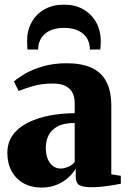

<svg xmlns="http://www.w3.org/2000/svg" viewBox="-20 -816 564 847"><path d="M163 11.5Q118.5 11.5 84.5 -7.2Q50.5 -26 31.5 -60.5Q12.5 -95 12.5 -141.5Q12.5 -189 37.8 -222.2Q63 -255.5 105.8 -276.2Q148.5 -297 201.2 -306.8Q254 -316.5 309.5 -316.5V-361.5Q309.5 -388 299.5 -407.2Q289.5 -426.5 268.5 -437Q247.5 -447.5 214 -447.5Q162.5 -447.5 123 -435.5Q83.5 -423.5 62 -414.5L41.5 -456.5Q57 -471 89.2 -490Q121.5 -509 168.5 -523Q215.5 -537 274.5 -537Q340 -537 383.5 -517.2Q427 -497.5 449 -456Q471 -414.5 471 -348.5V-47L513 -40.5V-5.5Q502 -3 481 0.5Q460 4 434.5 7Q409 10 385 10Q348.5 10 331.2 1.2Q314 -7.5 314 -38V-72.5Q304 -53.5 283 -34Q262 -14.5 231.8 -1.5Q201.5 11.5 163 11.5ZM247.5 -72.5Q262 -72.5 280.5 -80Q299 -87.5 309.5 -101.5V-273.5Q262 -273.5 234.2 -258.5Q206.5 -243.5 194.2 -218.8Q182 -194 182 -163Q182 -136 190.2 -115.5Q198.5 -95 213.2 -83.8Q228 -72.5 247.5 -72.5ZM262.5 -795.5Q311 -795.5 347.2 -775Q383.5 -754.5 404 -718Q424.5 -681.5 424.5 -634.5Q424.5 -624 424 -614.8Q423.5 -605.5 422.5 -597.5H376.5Q376.5 -602.5 376 -608.2Q375.5 -614 374 -620.5Q369.5 -642.5 355 -658.8Q340.5 -675 317.5 -684Q294.5 -693 262.5 -693Q231 -693 207.5 -684Q184 -675 170 -658.8Q156 -642.5 150.5 -620.5Q149 -614 148.8 -608.2Q148.5 -602.5 148.5 -597.5H101.5Q100.5 -605.5 100 -614.8Q99.5 -624 99.5 -635Q99.5 -682 119.8 -718.2Q140 -754.5 176.5 -775Q213 -795.5 262.5 -795.5Z"/></svg>

Font: Merriweather 96pt Black
Style: Regular
Weight: 900
Version: Version 2.100